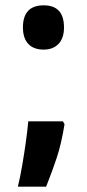

<svg xmlns="http://www.w3.org/2000/svg" viewBox="-20 -554 326 720"><path d="M66 -451Q66 -534 144 -534Q220 -534 220 -451Q220 -411 199.5 -389.5Q179 -368 144 -368Q106 -368 86 -389.5Q66 -411 66 -451ZM216 -99 222 -88Q210 -14 192.5 38.5Q175 91 153 146H47Q56 109 63.5 65Q71 21 77 -22Q83 -65 86 -99Z"/></svg>

Font: Noto Sans Sinhala UI ExtraCondensed
Style: Bold
Weight: 700
Width: 2
Designer: Jelle Bosma - Monotype Design Team
Foundry: Monotype Imaging Inc.
Version: Version 2.006; ttfautohint (v1.8.4.7-5d5b)